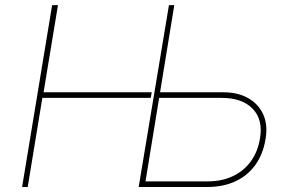

<svg xmlns="http://www.w3.org/2000/svg" viewBox="-20 -748 1159 768"><path d="M68.4 0 188.5 -727.5H211.9L154.3 -378.9H586.9L583 -356.4H149.4L90.8 0ZM610.8 -378.9H870.6Q930.2 -379.4 971.9 -356Q1013.7 -332.5 1032.7 -290.8Q1051.8 -249 1042.5 -193.4Q1032.7 -132.3 1002 -89.1Q971.2 -45.9 922.1 -22.9Q873 0 808.1 0H534.7L655.8 -727.5H677.2L562 -22.5H812Q868.7 -22.9 912.1 -43.7Q955.6 -64.5 983.4 -102.8Q1011.2 -141.1 1020 -194.3Q1032.7 -269 991 -312.7Q949.2 -356.4 866.7 -356.4H606.9Z"/></svg>

Font: Inter Tight Thin
Style: Italic
Weight: 250
Italic angle: -9.39999°
Designer: Rasmus Andersson
Foundry: rsms
Version: Version 3.004